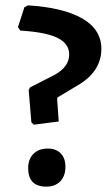

<svg xmlns="http://www.w3.org/2000/svg" viewBox="-20 -689 398 716"><path d="M84 -669Q216 -661 287 -620Q358 -579 358 -507Q358 -421 267 -369L195 -326L193 -321L199 -236L106 -224L97 -233L87 -353L92 -363L182 -409Q238 -439 238 -486Q238 -526 195 -547.5Q152 -569 56 -575L47 -588L71 -662ZM158 -135Q189 -135 206.5 -117Q224 -99 224 -67Q224 -33 205 -13Q186 7 153 7Q85 7 85 -62Q85 -95 104.5 -115Q124 -135 158 -135Z"/></svg>

Font: Alegreya Sans
Style: Bold
Weight: 700
Designer: Juan Pablo del Peral
Foundry: Huerta Tipografica
Version: Version 2.007